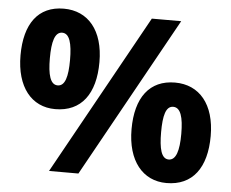

<svg xmlns="http://www.w3.org/2000/svg" viewBox="-52 -784 1027 853"><g transform="rotate(5 461.5 -358.0)"><path d="M199 -724C85 -724 25 -642 25 -501C25 -360 93 -276 199 -276C316 -276 377 -360 377 -501C377 -642 308 -724 199 -724ZM723 -714H592L196 0H327ZM201 -617C234 -617 246 -573 246 -499C246 -425 234 -382 201 -382C168 -382 156 -426 156 -499C156 -573 168 -617 201 -617ZM720 -440C606 -440 545 -358 545 -217C545 -76 614 8 720 8C837 8 898 -76 898 -217C898 -358 829 -440 720 -440ZM721 -332C754 -332 767 -290 767 -215C767 -141 754 -97 721 -97C688 -97 677 -142 677 -215C677 -289 688 -332 721 -332Z"/></g></svg>

Font: Noto Sans Thai Looped ExtraBold
Style: Regular
Weight: 800
Designer: Cadson Demak Team
Foundry: Cadson Demak Co., Ltd.
Version: Version 1.001